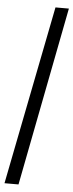

<svg xmlns="http://www.w3.org/2000/svg" viewBox="-60 -790 359 942"><g transform="rotate(5 120.0 -319.5)"><path d="M174 -760H240L69 121H0Z"/></g></svg>

Font: Noto Serif CondBlack
Style: Regular
Weight: 900
Width: 3
Designer: Monotype Design Team
Foundry: Monotype Imaging Inc.
Version: Version 1.001